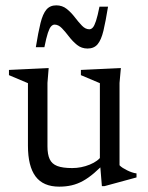

<svg xmlns="http://www.w3.org/2000/svg" viewBox="-20 -688 552 718"><path d="M157.5 -141Q157.5 -110.5 165.8 -92.8Q174 -75 194.2 -67.2Q214.5 -59.5 250 -59.5Q284 -59.5 315.8 -72.5Q347.5 -85.5 360 -105.5L379 -86.5Q354 -59.5 332.2 -41Q310.5 -22.5 290 -11.2Q269.5 0 248 5Q226.5 10 201.5 10Q141.5 10 113 -28.2Q84.5 -66.5 84.5 -143V-377L13.5 -407V-426.5L162 -433.5L157.5 -378ZM361 8 353.5 -83V-377L282.5 -407V-426.5L432 -433.5L427 -378V-70Q431.5 -65 439 -60.2Q446.5 -55.5 455.5 -51Q464.5 -46.5 473.5 -43.5Q482.5 -40.5 490.5 -39.5V-24.5L371 8ZM384 -663Q375 -607.5 366.8 -573Q358.5 -538.5 345 -522.5Q331.5 -506.5 307.5 -506.5Q285 -506.5 268.2 -520Q251.5 -533.5 238 -551.2Q224.5 -569 211.5 -582.5Q198.5 -596 184 -596Q177.5 -596 171.2 -589.5Q165 -583 159 -564.8Q153 -546.5 146 -511.5H114Q123 -567.5 131.5 -601.8Q140 -636 153.5 -652Q167 -668 190.5 -668Q213 -668 229.8 -654.5Q246.5 -641 260 -623.2Q273.5 -605.5 286.5 -592Q299.5 -578.5 314 -578.5Q321 -578.5 327 -585Q333 -591.5 339 -609.8Q345 -628 352 -663Z"/></svg>

Font: Newsreader Text
Style: Regular
Weight: 400
Designer: Hugues Gentile
Foundry: Production Type
Version: Version 1.001